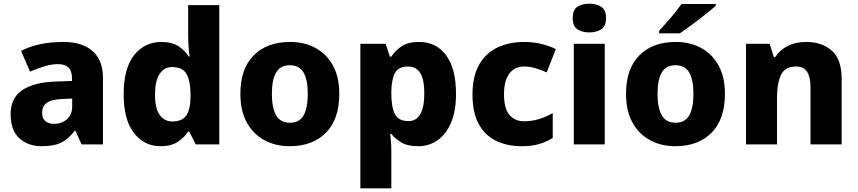

<svg xmlns="http://www.w3.org/2000/svg" viewBox="-20 -788 4681 1048"><path d="M326 -559Q429 -559 485.5 -509Q542 -459 542 -363V0H425L392 -74H388Q353 -29 314 -9.5Q275 10 206 10Q134 10 86 -33Q38 -76 38 -165Q38 -252 100 -295Q162 -338 282 -343L373 -346V-359Q373 -402 353 -420Q333 -438 297 -438Q262 -438 222.5 -426Q183 -414 144 -397L95 -510Q140 -534 198 -546.5Q256 -559 326 -559ZM323 -248Q260 -245 235 -226.5Q210 -208 210 -173Q210 -141 228 -126.5Q246 -112 275 -112Q316 -112 345 -137Q374 -162 374 -206V-250Z M856 10Q767 10 711 -62Q655 -134 655 -274Q655 -415 712 -487Q769 -559 862 -559Q918 -559 953.5 -536Q989 -513 1011 -479H1015Q1012 -498 1009.5 -532.5Q1007 -567 1007 -598V-760H1177V0H1048L1013 -70H1007Q986 -37 950 -13.5Q914 10 856 10ZM920 -125Q974 -125 996.5 -157.5Q1019 -190 1020 -257V-272Q1020 -345 998.5 -383.5Q977 -422 919 -422Q876 -422 851 -384Q826 -346 826 -271Q826 -197 851.5 -161Q877 -125 920 -125Z M1832 -276Q1832 -138 1759.5 -64Q1687 10 1561 10Q1483 10 1422 -23.5Q1361 -57 1326.5 -120.5Q1292 -184 1292 -276Q1292 -412 1364.5 -485.5Q1437 -559 1564 -559Q1642 -559 1702.5 -526Q1763 -493 1797.5 -430Q1832 -367 1832 -276ZM1464 -276Q1464 -200 1487 -159Q1510 -118 1563 -118Q1615 -118 1637.5 -159Q1660 -200 1660 -276Q1660 -352 1637 -392Q1614 -432 1562 -432Q1510 -432 1487 -392Q1464 -352 1464 -276Z M2268 -559Q2361 -559 2415 -486.5Q2469 -414 2469 -276Q2469 -182 2442 -118.5Q2415 -55 2368.5 -22.5Q2322 10 2263 10Q2203 10 2169 -11.5Q2135 -33 2116 -57H2110Q2112 -39 2114 -16Q2116 7 2116 34V240H1947V-549H2085L2108 -479H2116Q2137 -512 2172.5 -535.5Q2208 -559 2268 -559ZM2207 -425Q2157 -425 2137.5 -392Q2118 -359 2116 -292V-277Q2116 -204 2135.5 -165.5Q2155 -127 2209 -127Q2296 -127 2296 -278Q2296 -355 2273.5 -390Q2251 -425 2207 -425Z M2828 10Q2747 10 2686.5 -20Q2626 -50 2592.5 -112Q2559 -174 2559 -272Q2559 -372 2595.5 -435.5Q2632 -499 2696 -529Q2760 -559 2841 -559Q2890 -559 2934 -548.5Q2978 -538 3014 -520L2964 -393Q2932 -407 2902 -416Q2872 -425 2841 -425Q2790 -425 2760.5 -387Q2731 -349 2731 -273Q2731 -196 2760.5 -161Q2790 -126 2841 -126Q2882 -126 2922 -138Q2962 -150 2997 -171V-35Q2964 -14 2923.5 -2Q2883 10 2828 10Z M3197 -768Q3234 -768 3261 -751.5Q3288 -735 3288 -689Q3288 -644 3261 -627.5Q3234 -611 3197 -611Q3159 -611 3132.5 -627.5Q3106 -644 3106 -689Q3106 -735 3132.5 -751.5Q3159 -768 3197 -768ZM3281 -549V0H3112V-549Z M3937 -276Q3937 -138 3864.5 -64Q3792 10 3666 10Q3588 10 3527 -23.5Q3466 -57 3431.5 -120.5Q3397 -184 3397 -276Q3397 -412 3469.5 -485.5Q3542 -559 3669 -559Q3747 -559 3807.5 -526Q3868 -493 3902.5 -430Q3937 -367 3937 -276ZM3569 -276Q3569 -200 3592 -159Q3615 -118 3668 -118Q3720 -118 3742.5 -159Q3765 -200 3765 -276Q3765 -352 3742 -392Q3719 -432 3667 -432Q3615 -432 3592 -392Q3569 -352 3569 -276ZM3887 -756Q3871 -742 3846 -722Q3821 -702 3792.5 -680Q3764 -658 3737 -638.5Q3710 -619 3691 -606H3578V-620Q3594 -638 3617 -663.5Q3640 -689 3662 -716.5Q3684 -744 3700 -766H3887Z M4380 -559Q4467 -559 4520.5 -511.5Q4574 -464 4574 -358V0H4404V-311Q4404 -367 4385.5 -396Q4367 -425 4326 -425Q4265 -425 4243 -379.5Q4221 -334 4221 -250V0H4052V-549H4181L4204 -476H4211Q4237 -516 4280 -537.5Q4323 -559 4380 -559Z"/></svg>

Font: Noto Sans Meetei Mayek ExtraBold
Style: Regular
Weight: 800
Designer: Monotype Design Team and Neelakash Kshetrimayum
Foundry: Monotype Imaging Inc.
Version: Version 2.002; ttfautohint (v1.8.4.7-5d5b)